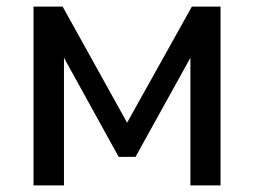

<svg xmlns="http://www.w3.org/2000/svg" viewBox="-20 -559 767 579"><path d="M172.9 0V-384.8L337.9 -85.9H388.7L554.2 -384.8V0H645V-539.1H558.6L363.3 -189L168.9 -539.1H81.1V0Z"/></svg>

Font: Winston
Style: Regular
Weight: 400
Designer: Vernon Adams, Kim Jin-seong, David Berlow, Cristiano Sobral
Foundry: The Winston Project Authors
Version: Version 3.004